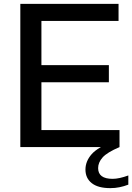

<svg xmlns="http://www.w3.org/2000/svg" viewBox="-20 -760 683 992"><path d="M85 0V-740H592.5V-652H194V-423.5H542.5V-335H194V-88H597.5V0ZM550 212Q486.5 212 454 186.2Q421.5 160.5 421.5 116Q421.5 73.5 453.2 37Q485 0.5 568 -30L597.5 0Q533 27.5 510 53.5Q487 79.5 487 108.5Q487 164 562 164Q595.5 164 643 146.5V194Q621 202.5 598.2 207.2Q575.5 212 550 212Z"/></svg>

Font: Encode Sans SmExp Md
Style: Regular
Weight: 500
Width: 6
Designer: Multiple Designers
Foundry: Impallari Type
Version: Version 3.002; ttfautohint (v1.8.3) -l 8 -r 50 -G 200 -x 14 